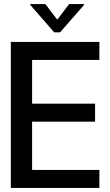

<svg xmlns="http://www.w3.org/2000/svg" viewBox="-20 -919 539 939"><path d="M445 -324H137V-88H466V0H33V-714H466V-626H137V-412H445ZM391 -895 274 -761H245L128 -895V-899H202L259 -824H261L318 -899H391Z"/></svg>

Font: Non Bureau
Style: Regular
Weight: 400
Designer: Jona Saucedo
Foundry: Non Foundry
Version: Version 1.000; ttfautohint (v1.8.4)